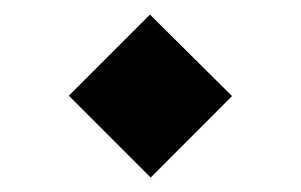

<svg xmlns="http://www.w3.org/2000/svg" viewBox="-20 -367 418 267"><path d="M302.7 -233.4 188.5 -346.7 75.7 -233.9 189.5 -120.1Z"/></svg>

Font: Vazirmatn Medium
Style: Regular
Weight: 500
Designer: Saber Rastikerdar
Foundry: Saber Rastikerdar
Version: Version 33.003